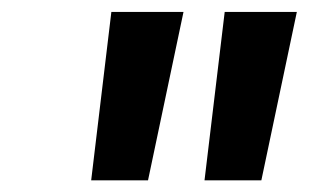

<svg xmlns="http://www.w3.org/2000/svg" viewBox="-20 -748 551 330"><path d="M136.7 -438 171.4 -727.5H295.4L234.4 -438ZM331.5 -438 366.2 -727.5H490.2L429.2 -438Z"/></svg>

Font: Inter 17pt SemiBold
Style: Italic
Weight: 600
Italic angle: -9.3988°
Version: Version 4.001;git-66647c0bb